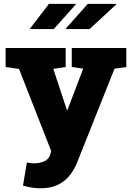

<svg xmlns="http://www.w3.org/2000/svg" viewBox="-20 -782 708 1015"><path d="M193.4 213.4Q170.9 213.4 148.2 209.7Q125.5 206.1 101.6 199.2L122.1 76.7Q131.8 79.1 140.9 80.3Q149.9 81.5 159.7 81.5Q190.9 81.5 215.1 70.1Q239.3 58.6 245.6 34.7L250.5 16.1L80.6 -417.5L9.8 -427.7V-528.3H327.1V-427.7L261.7 -418L332.5 -204.1L333.5 -200.2H336.4L419.9 -419.4L359.4 -427.7V-528.3H647.9V-427.7L585.4 -418.9L387.7 77.1Q373.5 112.8 349.6 143.8Q325.7 174.8 287.6 194.1Q249.5 213.4 193.4 213.4ZM328.6 -628.4 327.6 -630.9 444.3 -761.7H594.2L594.7 -758.8L453.6 -628.4ZM140.1 -628.4H136.7L238.8 -761.7H380.4L381.3 -759.3L264.2 -628.4Z"/></svg>

Font: Roboto Slab LO Black
Style: Regular
Weight: 900
Designer: Google
Version: Version 2.000